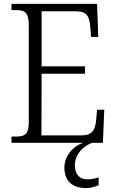

<svg xmlns="http://www.w3.org/2000/svg" viewBox="-20 -734 598 987"><path d="M39 0H409C360 14 311 65 311 127C311 198 353 233 423 233C443 233 468 227 487 218V178C465 185 448 188 430 188C394 188 365 168 365 116C365 53 416 13 454 0H509L516 -170H479L474 -115C469 -65 454 -38 396 -38H193L194 -355H417V-393H194V-676H370C427 -676 440 -649 444 -596L448 -544H485L479 -714H39V-682H62C107 -682 128 -672 128 -603V-108C128 -42 107 -32 62 -32H39Z"/></svg>

Font: Noto Serif Myanmar SemiCondensed Light
Style: Regular
Weight: 300
Width: 4
Designer: Ben Mitchell and the Monotype Design Team
Foundry: Monotype Imaging Inc.
Version: Version 2.106